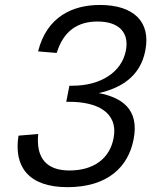

<svg xmlns="http://www.w3.org/2000/svg" viewBox="-20 -762 660 794"><path d="M393 -741.5C281 -741.5 173.5 -693.5 137.5 -549.5L214.5 -543C242.5 -634 301 -673 383.5 -673C472.5 -673 515 -627 500.5 -552.5C483 -463 396 -407.5 279.5 -407.5H267L254 -341H267C377 -341 471 -300.5 449.5 -189.5C433.5 -107.5 369 -57 267 -57C175 -57 128 -105.5 138 -208L56.5 -201C36 -72.5 98.5 12 259 12C426.5 12 511 -73 532.5 -186C557.5 -313 480 -359.5 388.5 -377C481 -398 560.5 -446 581 -553C604.5 -673 532 -741.5 393 -741.5Z"/></svg>

Font: Monaspace Neon Light
Style: Italic
Weight: 300
Italic angle: -11°
Designer: Riley Cran & the Lettermatic Team
Foundry: Lettermatic
Version: Version 1.200 (Monaspace Neon)